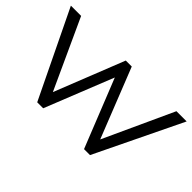

<svg xmlns="http://www.w3.org/2000/svg" viewBox="-75 -718 970 970"><g transform="rotate(45 410.5 -232.5)"><path d="M265 0 410.9 -365.9 556.8 0H599.5L824.5 -465.5H751.4L580 -92.3L432.3 -465.5H389.5L241.8 -92.3L70.5 -465.5H-2.7L222.3 0Z"/></g></svg>

Font: Spartan MB
Style: Regular
Weight: 212
Designer: Matt Bailey, Mirko Velimirovic
Foundry: Matt Bailey
Version: Version 1.005